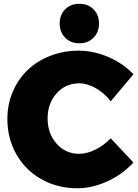

<svg xmlns="http://www.w3.org/2000/svg" viewBox="-20 -982 730 1016"><path d="M325 -932.9Q354 -961.9 399.9 -961.9Q445.8 -961.9 474.9 -932.9Q503.9 -903.8 503.9 -857.9Q503.9 -812 474.9 -782.5Q445.8 -752.9 399.9 -752.9Q354 -752.9 325 -782.5Q295.9 -812 295.9 -857.9Q295.9 -903.8 325 -932.9ZM565.9 -445.8Q532.7 -489.3 487.5 -515.1Q442.4 -541 398.9 -541Q327.1 -541 279.5 -488Q231.9 -435.1 231.9 -355Q231.9 -274.9 279.8 -221.4Q327.6 -168 398.9 -168Q439.5 -168 484.6 -190.2Q529.8 -212.4 565.9 -250L686 -122.1Q628.9 -59.6 548.6 -22.7Q468.3 14.2 389.2 14.2Q284.2 14.2 199.5 -33.4Q114.7 -81.1 66.9 -165Q19 -249 19 -353Q19 -429.7 47.6 -496.6Q76.2 -563.5 126 -611.3Q175.8 -659.2 245.8 -686.5Q315.9 -713.9 396 -713.9Q475.6 -713.9 554.2 -679.9Q632.8 -646 686 -588.9Z"/></svg>

Font: Montserrat arm ExtraBold
Style: Regular
Weight: 800
Designer: Julieta Ulanovsky
Foundry: Julieta Ulanovsky
Version: Version 6.000;PS 006.000;hotconv 1.0.88;makeotf.lib2.5.64775